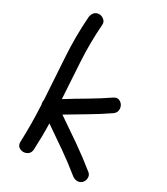

<svg xmlns="http://www.w3.org/2000/svg" viewBox="-193 -830 833 957"><g transform="rotate(30 223.0 -352.0)"><path d="M63.5 -210.9Q59.6 -222.7 62.5 -235.4Q55.7 -353.5 47.9 -470.2Q40 -586.9 48.8 -705.1Q50.8 -721.7 61 -732.9Q71.3 -744.1 87.9 -744.1Q103.5 -744.1 116.2 -732.9Q128.9 -721.7 127 -705.1Q119.1 -598.6 125 -494.6Q130.9 -390.6 137.7 -284.2Q192.4 -318.4 247.6 -350.6Q302.7 -382.8 355.5 -418.9Q371.1 -429.7 385.3 -424.3Q399.4 -418.9 406.7 -406.2Q414.1 -393.6 412.1 -377.9Q410.2 -362.3 394.5 -351.6Q341.8 -315.4 287.6 -283.7Q233.4 -252 178.7 -218.8Q244.1 -174.8 308.6 -129.9Q373 -85 434.6 -35.2Q447.3 -24.4 446.3 -7.3Q445.3 9.8 434.6 20.5Q421.9 32.2 406.7 31.2Q391.6 30.3 378.9 20.5Q322.3 -25.4 263.7 -66.4Q205.1 -107.4 144.5 -148.4Q145.5 -111.3 145 -73.2Q144.5 -35.2 142.6 2Q141.6 21.5 129.4 30.8Q117.2 40 102.5 40Q87.9 40 76.2 30.8Q64.5 21.5 65.4 2Q67.4 -50.8 66.9 -104Q66.4 -157.2 63.5 -210.9Z"/></g></svg>

Font: Schoolbell
Style: Regular
Weight: 400
Designer: Font Diner, Inc
Foundry: Font Diner, Inc
Version: Version 1.001